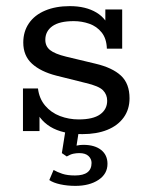

<svg xmlns="http://www.w3.org/2000/svg" viewBox="-20 -428 482 627"><path d="M249 10Q184 10 144.5 -14Q105 -38 90 -85L109 -92V0H55V-139H104Q108 -106 127.5 -83Q147 -60 176 -49Q205 -38 237 -38Q284 -38 307 -54.5Q330 -71 330 -99Q330 -119 316.5 -133Q303 -147 260 -157L164 -181Q113 -194 84.5 -220Q56 -246 56 -289Q56 -325 74.5 -352Q93 -379 127.5 -393.5Q162 -408 208 -408Q260 -408 295 -387Q330 -366 342 -324L324 -322V-397H379V-269H329Q328 -302 312 -322Q296 -342 271.5 -350.5Q247 -359 221 -359Q174 -359 151 -342.5Q128 -326 128 -298Q128 -277 143.5 -264.5Q159 -252 196 -243L292 -220Q347 -207 375 -181Q403 -155 403 -107Q403 -71 384 -44.5Q365 -18 330.5 -4Q296 10 249 10ZM226 179Q200 179 177 174Q154 169 141 160L155 127Q167 134 183.5 139.5Q200 145 225 145Q279 145 279 104Q279 91 269 81.5Q259 72 239 72Q229 72 219.5 74Q210 76 198 83L182 72L195 -10H239L228 60L208 55Q219 50 230 47.5Q241 45 252 45Q289 45 310 61.5Q331 78 331 107Q331 140 301.5 159.5Q272 179 226 179Z"/></svg>

Font: Rokkitt
Style: Regular
Weight: 400
Designer: Vernon Adams
Foundry: Vernon Adams
Version: Version 3.103